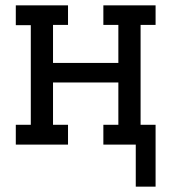

<svg xmlns="http://www.w3.org/2000/svg" viewBox="-20 -540 640 717"><path d="M487 157V0H366V-74H422V-232H178V-74H234V0H39V-74H95V-446H39V-520H234V-447H178V-305H422V-447H366V-520H561V-447H505V-74H561V157Z"/></svg>

Font: Iosevka HT Extended
Style: Regular
Weight: 400
Width: 7
Monospace: yes
Designer: Belleve Invis
Foundry: Belleve Invis
Version: Version 32.3.0; ttfautohint (v1.8.4)